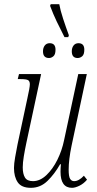

<svg xmlns="http://www.w3.org/2000/svg" viewBox="-20 -891 463 920"><path d="M289 -713Q268 -754 251.5 -788.5Q235 -823 220 -863L223 -871H264Q269 -842 282.5 -801Q296 -760 310 -722L307 -713ZM215 -613Q186 -613 186 -645Q186 -662 194.5 -673Q203 -684 218 -684Q246 -684 246 -653Q246 -630 236 -621.5Q226 -613 215 -613ZM352 -613Q324 -613 324 -645Q324 -662 332.5 -673Q341 -684 356 -684Q384 -684 384 -653Q384 -630 374 -621.5Q364 -613 352 -613ZM325 9Q270 9 270 -68Q270 -86 272 -104H268Q242 -58 208 -24.5Q174 9 128 9Q83 9 65 -17.5Q47 -44 47 -86Q47 -106 52.5 -137.5Q58 -169 64 -199L111 -419Q123 -472 123 -487Q123 -502 114.5 -507Q106 -512 78 -512H65L71 -536H177L106 -205Q99 -172 94 -141.5Q89 -111 89 -89Q89 -58 99.5 -40.5Q110 -23 138 -23Q172 -23 202.5 -52Q233 -81 255 -125.5Q277 -170 287 -219L355 -536H396L323 -193Q309 -126 309 -78Q309 -45 316 -34Q323 -23 335 -23Q358 -23 382 -49L397 -30Q381 -11 360.5 -1Q340 9 325 9Z"/></svg>

Font: Noto Serif ExtraCondensed ExtraLight
Style: Italic
Weight: 200
Width: 2
Italic angle: -12°
Designer: Monotype Design Team
Foundry: Monotype Imaging Inc.
Version: Version 2.014; ttfautohint (v1.8.4.7-5d5b)